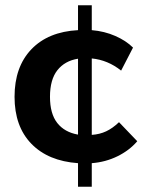

<svg xmlns="http://www.w3.org/2000/svg" viewBox="-20 -608 574 726"><path d="M327 9V98H275V9Q162 1 98.5 -64.5Q35 -130 35 -242Q35 -355 98.5 -421.5Q162 -488 275 -494V-588H327V-494Q375 -490 416 -472Q457 -454 483 -428L438 -341Q388 -381 327 -387V-98Q357 -100 381.5 -111.5Q406 -123 430 -146L499 -74Q469 -39 424 -17Q379 5 327 9ZM275 -99V-386Q225 -378 197 -342.5Q169 -307 169 -242Q169 -178 196.5 -143Q224 -108 275 -99Z"/></svg>

Font: Niramit
Style: Bold
Weight: 700
Designer: Katatrad Aksorn Co.,Ltd.
Foundry: Cadson Demak Co.,Ltd.
Version: Version 1.001; ttfautohint (v1.6)